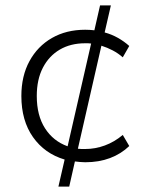

<svg xmlns="http://www.w3.org/2000/svg" viewBox="-20 -590 552 710"><path d="M196 100 219 0Q145 -22 102 -83Q59 -144 59 -235Q59 -309 89 -364Q119 -419 172 -449.5Q225 -480 295 -480Q303 -480 312 -479.5Q321 -479 329 -478L350 -570H390L367 -470Q393 -463 416 -450Q439 -437 458 -420L434 -378Q417 -393 397 -403.5Q377 -414 355 -421L268 -40Q275 -39 281.5 -39Q288 -39 295 -39Q332 -39 367.5 -52Q403 -65 434 -91L458 -50Q428 -21 387 -5.5Q346 10 295 10Q285 10 275.5 9Q266 8 257 7L236 100ZM230 -49 317 -429Q312 -430 306 -430Q300 -430 295 -430Q241 -430 201 -406.5Q161 -383 138.5 -339.5Q116 -296 116 -235Q116 -163 146.5 -115.5Q177 -68 230 -49Z"/></svg>

Font: Gantari Light
Style: Regular
Weight: 300
Designer: Anugrah Pasau
Foundry: Lafontype
Version: Version 1.000; ttfautohint (v1.8.3)